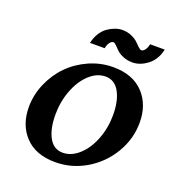

<svg xmlns="http://www.w3.org/2000/svg" viewBox="-123 -764 802 867"><g transform="rotate(20 278.5 -330.5)"><path d="M337.9 -490.7Q432.1 -490.7 483.6 -436.5Q535.2 -382.3 535.2 -295.4Q535.2 -217.8 494.6 -148.9Q454.1 -80.1 385.3 -38.8Q316.4 2.4 237.3 2.4Q143.1 2.4 91.8 -51.5Q40.5 -105.5 40.5 -191.9Q40.5 -250.5 64.5 -305.4Q88.4 -360.4 128.2 -400.9Q168 -441.4 223.1 -466.1Q278.3 -490.7 337.9 -490.7ZM320.3 -439Q278.8 -439 242.9 -405.8Q207 -372.6 186 -317.4Q165 -262.2 165 -200.2Q165 -132.3 187.7 -90.8Q210.4 -49.3 254.4 -49.3Q295.4 -49.3 331.8 -82.3Q368.2 -115.2 389.4 -170.2Q410.6 -225.1 410.6 -287.1Q410.6 -355 387.2 -397Q363.8 -439 320.3 -439ZM319.8 -662.6Q343.8 -662.6 364 -653.6Q384.3 -644.5 394.8 -634Q405.3 -623.5 414.8 -614.5Q424.3 -605.5 429.7 -605.5Q438.5 -605.5 446.5 -616Q454.6 -626.5 458.5 -644.5H528.8Q517.6 -593.8 482.4 -566.9Q447.3 -540 410.2 -540Q385.3 -540 364.7 -548.8Q344.2 -557.6 333.7 -568.4Q323.2 -579.1 314.2 -587.9Q305.2 -596.7 300.3 -596.7Q291 -596.7 283 -586.2Q274.9 -575.7 271.5 -557.6H201.2Q206.5 -584 219.7 -605Q232.9 -626 250 -637.9Q267.1 -649.9 284.9 -656.2Q302.7 -662.6 319.8 -662.6Z"/></g></svg>

Font: Flanker
Style: Bold Italic
Weight: 700
Italic angle: -12°
Designer: Flanker
Version: Version 2.000